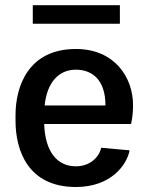

<svg xmlns="http://www.w3.org/2000/svg" viewBox="-20 -706 573 742"><path d="M106.7 -614.2H443.3V-685.8H106.7ZM40 -239.2C40 -126.7 86.7 16.7 273.3 16.7C410 16.7 470.8 -70 480.8 -125L370.8 -135C365 -102.5 330.8 -63.3 273.3 -63.3C200 -63.3 154.2 -120.8 150.8 -226.7H486.7H487.5L486.7 -227.5C491.7 -250.8 494.2 -275 494.2 -299.2C494.2 -407.5 422.5 -516.7 273.3 -516.7C90 -516.7 40 -373.3 40 -260.8ZM152.5 -298.3C161.7 -387.5 206.7 -436.7 273.3 -436.7C337.5 -436.7 387.5 -395.8 387.5 -299.2V-298.3Z"/></svg>

Font: Boon SemiBold
Style: Regular
Weight: 600
Designer: Sungsit Sawaiwan
Foundry: FontUni
Version: Version 2.0